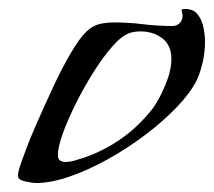

<svg xmlns="http://www.w3.org/2000/svg" viewBox="-20 -404 477 428"><path d="M60 4Q53 4 36.5 0.5Q20 -3 20 -12Q20 -21 27 -41Q34 -61 38 -71Q46 -93 62.5 -130.5Q79 -168 98.5 -210Q118 -252 138 -286Q158 -320 173 -334Q187 -347 202 -350.5Q217 -354 235 -354Q267 -354 299 -350Q331 -346 364 -346Q374 -346 380.5 -352.5Q387 -359 387 -369Q387 -372 386 -375.5Q385 -379 385 -382Q385 -384 393 -384Q411 -384 420.5 -372Q430 -360 433.5 -343Q437 -326 437 -310Q437 -289 432 -266Q427 -243 418 -224Q403 -195 372.5 -163.5Q342 -132 302 -102Q262 -72 218.5 -48Q175 -24 134 -10Q93 4 60 4ZM126 -43Q136 -43 146 -46Q156 -49 166 -52Q261 -85 321 -163Q336 -184 349 -215.5Q362 -247 362 -273Q362 -303 342 -318.5Q322 -334 293 -334Q279 -334 268 -330Q251 -324 230 -300Q209 -276 188 -242.5Q167 -209 149 -173Q131 -137 120 -106.5Q109 -76 109 -58Q109 -43 126 -43Z"/></svg>

Font: My Soul
Style: Regular
Weight: 400
Designer: Robert E. Leuschke
Foundry: Robert E. Leuschke
Version: Version 1.010; ttfautohint (v1.8.4.7-5d5b)